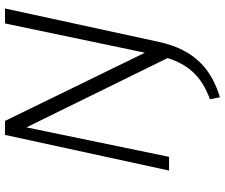

<svg xmlns="http://www.w3.org/2000/svg" viewBox="-86 -612 902 770"><g transform="rotate(-90 365.0 -227.0)"><path d="M521 2 220 -611 230 -658H265L559 -55ZM66 0 209 -658H257L121 0ZM360 204 352 164Q385 152 413 135Q441 118 463.5 93Q486 68 502 33.5Q518 -1 528 -46L656 -658H716L582 -41Q570 14 549 55Q528 96 499 125Q470 154 435 173Q400 192 360 204Z"/></g></svg>

Font: Ysabeau Office Light
Style: Italic
Weight: 300
Italic angle: -12°
Designer: Christian Thalmann (Catharsis Fonts)
Version: Version 2.001;gftools[0.9.30]; featfreeze: tnum,lnum,ss02